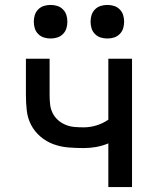

<svg xmlns="http://www.w3.org/2000/svg" viewBox="-20 -758 640 778"><path d="M419 0V-177Q395 -167 370 -162.5Q345 -158 319 -158Q288 -158 257 -160.5Q226 -163 197 -173.5Q168 -184 144 -204.5Q120 -225 106 -252Q92 -279 88.5 -310Q85 -341 85 -372V-520H181V-372Q181 -354 183 -335.5Q185 -317 193 -300.5Q201 -284 215 -271.5Q229 -259 246.5 -252Q264 -245 282.5 -243.5Q301 -242 319 -242Q346 -242 371.5 -250Q397 -258 419 -273V-520H515V0ZM415 -602Q401 -602 388 -606Q375 -610 365 -620Q355 -630 351 -643Q347 -656 347 -670Q347 -684 351 -697Q355 -710 365 -720Q375 -730 388 -734Q401 -738 415 -738Q429 -738 442 -734Q455 -730 465 -720Q475 -710 479 -697Q483 -684 483 -670Q483 -656 479 -643Q475 -630 465 -620Q455 -610 442 -606Q429 -602 415 -602ZM185 -602Q171 -602 158 -606Q145 -610 135 -620Q125 -630 121 -643Q117 -656 117 -670Q117 -684 121 -697Q125 -710 135 -720Q145 -730 158 -734Q171 -738 185 -738Q199 -738 212 -734Q225 -730 235 -720Q245 -710 249 -697Q253 -684 253 -670Q253 -656 249 -643Q245 -630 235 -620Q225 -610 212 -606Q199 -602 185 -602Z"/></svg>

Font: Iosevka Medium Extended
Style: Regular
Weight: 500
Width: 7
Monospace: yes
Designer: Belleve Invis
Foundry: Belleve Invis
Version: Version 32.5.0; ttfautohint (v1.8.4)